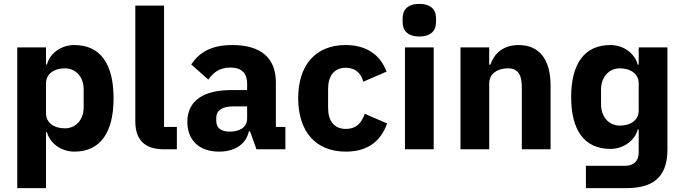

<svg xmlns="http://www.w3.org/2000/svg" viewBox="-20 -769 3527 989"><path d="M69 -525V200H217V-88H222C237 -31 295 12 363 12C496 12 565 -85 565 -263C565 -441 496 -537 363 -537C295 -537 237 -495 222 -437H217V-525ZM314 -108C258 -108 217 -137 217 -185V-340C217 -388 258 -417 314 -417C370 -417 411 -374 411 -308V-217C411 -151 370 -108 314 -108Z M824 0H891V-115H825V-740H677V-144C677 -51 723 0 824 0Z M1301 0H1450V-115H1401V-345C1401 -469 1325 -537 1177 -537C1067 -537 1007 -499 965 -437L1053 -359C1076 -391 1107 -421 1166 -421C1228 -421 1253 -389 1253 -338V-305H1170C1031 -305 945 -252 945 -141C945 -50 1003 12 1108 12C1188 12 1246 -24 1262 -92H1268ZM1163 -91C1119 -91 1094 -109 1094 -147V-162C1094 -200 1124 -221 1181 -221H1253V-159C1253 -111 1212 -91 1163 -91Z M1761 12C1864 12 1939 -33 1974 -133L1859 -183C1844 -141 1820 -105 1761 -105C1701 -105 1670 -147 1670 -213V-311C1670 -377 1701 -420 1761 -420C1813 -420 1842 -388 1851 -348L1971 -400C1940 -486 1867 -537 1761 -537C1603 -537 1516 -431 1516 -263C1516 -95 1603 12 1761 12Z M2140 -581C2200 -581 2226 -612 2226 -654V-676C2226 -718 2200 -749 2140 -749C2080 -749 2054 -718 2054 -676V-654C2054 -612 2080 -581 2140 -581ZM2066 -525V0H2214V-525Z M2352 0H2500V-340C2500 -392 2547 -417 2595 -417C2649 -417 2668 -384 2668 -317V0H2816V-329C2816 -461 2759 -537 2652 -537C2569 -537 2525 -491 2506 -436H2500V-525H2352Z M3418 0V-525H3270V-436H3265C3250 -494 3192 -537 3124 -537C2991 -537 2922 -441 2922 -269C2922 -97 2991 -2 3124 -2C3192 -2 3250 -45 3265 -102H3270V15C3270 60 3245 85 3200 85H2998V200H3208C3367 200 3418 121 3418 0ZM3173 -122C3117 -122 3076 -166 3076 -232V-307C3076 -373 3117 -417 3173 -417C3229 -417 3270 -388 3270 -340V-199C3270 -151 3229 -122 3173 -122Z"/></svg>

Font: Braiins Sans
Style: Bold
Weight: 700
Designer: Mike Abbink, Paul van der Laan, Pieter van Rosmalen, Jiri Chlebus, Lubos Buracinsky
Foundry: Bold Monday, Sudetype
Version: Version 1.000;hotconv 1.0.109;makeotfexe 2.5.65596